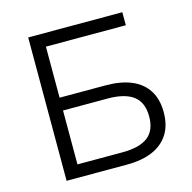

<svg xmlns="http://www.w3.org/2000/svg" viewBox="-104 -809 911 912"><g transform="rotate(-15 352.0 -352.5)"><path d="M113 0V-705H576V-641H183V-390H409Q483 -390 535 -368.5Q587 -347 615 -303.5Q643 -260 643 -196Q643 -131 615 -87.5Q587 -44 535 -22Q483 0 409 0ZM183 -62H403Q489 -62 530 -94Q571 -126 571 -194Q571 -263 529 -295Q487 -327 403 -327H183Z"/></g></svg>

Font: Nunito Sans 7pt Light
Style: Regular
Weight: 300
Designer: Vernon Adams
Foundry: Vernon Adams
Version: Version 3.101;gftools[0.9.27]